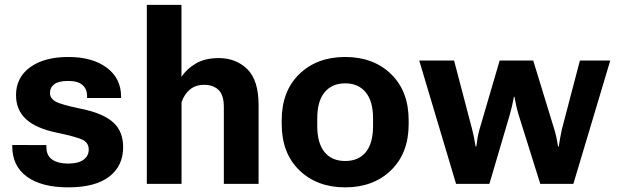

<svg xmlns="http://www.w3.org/2000/svg" viewBox="-20 -768 2578 802"><path d="M31.2 -162.4V-157Q31.2 -74.7 92.4 -30Q153.6 14.6 265.1 14.6Q377.4 14.6 435.9 -30Q494.4 -74.7 494.4 -153.3Q494.4 -219.7 452.3 -257.3Q410.2 -294.9 320.6 -313.2Q234.6 -330.8 211.7 -344.1Q188.7 -357.4 188.7 -380.1Q188.7 -402.6 206.8 -416.3Q224.9 -429.9 264.9 -429.9Q305.2 -429.9 324.5 -413.1Q343.8 -396.2 343.8 -366.7V-358.6H485.8V-364.3Q485.8 -440.9 425.7 -485.5Q365.5 -530 265.4 -530Q165 -530 106 -487.2Q46.9 -444.3 46.9 -370.6Q46.9 -309.1 88.5 -270.4Q130.1 -231.7 220.5 -213.1Q305.2 -195.3 327.9 -182.6Q350.6 -169.9 350.6 -143.1Q350.6 -116.7 328.7 -100.7Q306.9 -84.7 264.6 -84.7Q222.7 -84.7 198.2 -101.3Q173.8 -117.9 173.8 -154.1V-161.9Z M593.3 0H738.3V-341.3Q750.7 -376.2 774.5 -395Q798.3 -413.8 832.3 -413.8Q870.1 -413.8 892.6 -392.6Q915 -371.3 915 -321V0H1060.1V-329.3Q1060.1 -433.1 1012.9 -479.2Q965.8 -525.4 893.6 -525.4Q837.4 -525.4 799.2 -503.4Q761 -481.4 738 -447.3V-747.6H593.3Z M1156.7 -250Q1156.7 -128.4 1230.3 -56.9Q1304 14.6 1421.9 14.6Q1539.8 14.6 1613.4 -56.9Q1687 -128.4 1687 -250V-265.6Q1687 -387.2 1613.4 -458.6Q1539.8 -530 1421.9 -530Q1304 -530 1230.3 -458.6Q1156.7 -387.2 1156.7 -265.6ZM1305.2 -273.7Q1305.2 -345.5 1336.1 -382.7Q1366.9 -419.9 1421.9 -419.9Q1476.6 -419.9 1507.4 -382.7Q1538.3 -345.5 1538.3 -273.7V-241.9Q1538.3 -169.9 1508.1 -132.7Q1477.8 -95.5 1421.9 -95.5Q1366 -95.5 1335.6 -132.7Q1305.2 -169.9 1305.2 -241.9Z M1731.2 -515.1 1885 0H2024.2L2109.1 -287.8Q2114.3 -306.2 2118.9 -325.7Q2123.5 -345.2 2126.7 -363.8H2128.9Q2132.1 -345.2 2136.5 -325.8Q2140.9 -306.4 2146.5 -287.8L2236.8 0H2375L2529.1 -515.1H2402.3L2326.7 -226.6Q2322.5 -207.3 2319.7 -191.3Q2316.9 -175.3 2314 -156.2H2311Q2307.9 -175.3 2304.7 -191.3Q2301.5 -207.3 2295.7 -226.6L2207.3 -515.1H2067.1L1982.7 -226.8Q1977.3 -207.5 1974.7 -191.5Q1972.2 -175.5 1969.7 -156.5H1966.6Q1963.6 -175.5 1960.4 -191.5Q1957.3 -207.5 1952.4 -226.8L1876.7 -515.1Z"/></svg>

Font: Roboto Flex
Style: Regular
Weight: 400
Designer: Berlow after Robertson
Foundry: Google
Version: Version 3.200;gftools[0.9.32]